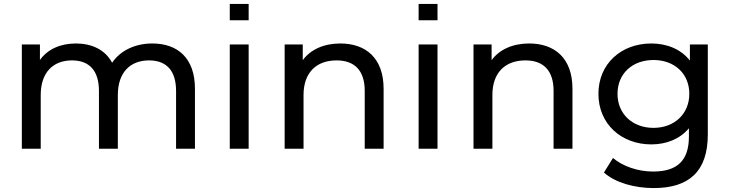

<svg xmlns="http://www.w3.org/2000/svg" viewBox="-20 -756 3710 976"><path d="M754 -535C664 -535 590 -497 550 -437C515 -503 447 -535 366 -535C286 -535 221 -505 183 -451V-530H91V0H187V-273C187 -388 250 -449 346 -449C433 -449 483 -398 483 -294V0H579V-273C579 -388 642 -449 738 -449C825 -449 875 -398 875 -294V0H971V-305C971 -461 883 -535 754 -535Z M1148 -736V-653H1244V-736ZM1148 0H1244V-530H1148Z M1710 -535C1626 -535 1558 -504 1519 -450V-530H1427V0H1523V-273C1523 -388 1589 -449 1691 -449C1782 -449 1834 -398 1834 -294V0H1930V-305C1930 -461 1839 -535 1710 -535Z M2108 -736V-653H2204V-736ZM2108 0H2204V-530H2108Z M2670 -535C2586 -535 2518 -504 2479 -450V-530H2387V0H2483V-273C2483 -388 2549 -449 2651 -449C2742 -449 2794 -398 2794 -294V0H2890V-305C2890 -461 2799 -535 2670 -535Z M3487 -530V-448C3442 -506 3370 -535 3291 -535C3138 -535 3022 -432 3022 -279C3022 -126 3138 -22 3291 -22C3367 -22 3436 -49 3482 -104V-62C3482 58 3425 116 3300 116C3222 116 3145 89 3096 47L3050 121C3108 173 3206 200 3303 200C3483 200 3578 115 3578 -72V-530ZM3302 -106C3195 -106 3119 -177 3119 -279C3119 -382 3195 -451 3302 -451C3408 -451 3484 -382 3484 -279C3484 -177 3408 -106 3302 -106Z"/></svg>

Font: AWKNG-Font Medium
Style: Regular
Weight: 500
Designer: Awakening Church
Foundry: Awakening Church
Version: Version 1.700;PS 001.700;hotconv 1.0.88;makeotf.lib2.5.64775